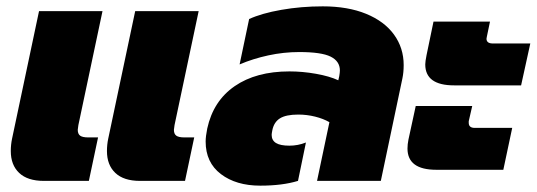

<svg xmlns="http://www.w3.org/2000/svg" viewBox="-20 -570 1691 605"><path d="M14 -94Q14 -114 18 -133L103 -535H303L227 -176Q225 -164 225 -161Q225 -148 232.5 -142.5Q240 -137 258 -137H289L260 0H118Q67 0 40.5 -25Q14 -50 14 -94ZM317 -94Q317 -114 321 -133L406 -535H606L530 -176Q528 -164 528 -161Q528 -148 535.5 -142.5Q543 -137 561 -137H592L563 0H421Q370 0 343.5 -25Q317 -50 317 -94Z M628 -124Q628 -140 633 -165Q652 -252 719.5 -298.5Q787 -345 892 -345Q933 -345 975.5 -337.5Q1018 -330 1046 -317L1049 -330Q1051 -342 1051 -348Q1051 -377 1022 -391.5Q993 -406 923 -406Q874 -406 825.5 -395.5Q777 -385 735 -367L765 -510Q804 -528 866.5 -539Q929 -550 997 -550Q1076 -550 1133.5 -526.5Q1191 -503 1221.5 -461Q1252 -419 1252 -365Q1252 -342 1248 -323L1180 0H979L1018 -185Q999 -196 973 -202.5Q947 -209 920 -209Q881 -209 862 -197Q843 -185 838 -159Q836 -149 836 -145Q836 -128 849.5 -119.5Q863 -111 892 -111Q919 -111 944 -121L919 0Q870 15 800 15Q724 15 676 -21.5Q628 -58 628 -124Z M1320 -367Q1320 -376 1324 -396L1346 -502H1524L1514 -454L1513 -448Q1513 -433 1533 -433H1651L1622 -301H1411Q1320 -301 1320 -367ZM1264 -102Q1264 -115 1267 -130L1290 -236H1468L1457 -188V-183Q1457 -167 1476 -167H1594L1566 -35H1355Q1264 -35 1264 -102Z"/></svg>

Font: Prompt ExtraBold
Style: Italic
Weight: 800
Italic angle: -12°
Designer: Katatrad Team
Foundry: CadsonDemak
Version: Version 1.001